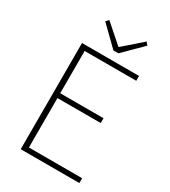

<svg xmlns="http://www.w3.org/2000/svg" viewBox="-221 -1031 1004 1137"><g transform="rotate(30 281.0 -462.5)"><path d="M110 0H511V-33H147V-371H443V-404H147V-693H500V-726H110ZM293 -781H327L453 -906L437 -925L311 -815H307L182 -925L165 -906Z"/></g></svg>

Font: Genne Gothic ExtraLight
Style: Regular
Weight: 250
Designer: Ryoko NISHIZUKA (kana & ideographs); Paul D. Hunt (Latin, Greek & Cyrillic); Wenlong ZHANG (bopomofo); Sandoll Communica
Foundry: Adobe Systems Incorporated
Version: Version 1.004;PS 1.004;hotconv 16.6.51;makeotf.lib2.5.65220